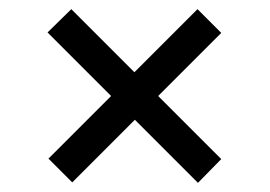

<svg xmlns="http://www.w3.org/2000/svg" viewBox="-20 -440 590 420"><path d="M326 -230 464 -92 413 -40 275 -178 138 -41 86 -93 223 -230 84 -369 136 -420 274 -282 412 -420 464 -368Z"/></svg>

Font: Ysabeau SC Semibold
Style: Regular
Weight: 600
Designer: Christian Thalmann (Catharsis Fonts)
Version: Version 0.003